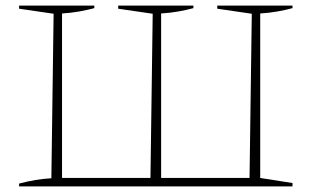

<svg xmlns="http://www.w3.org/2000/svg" viewBox="-20 -664 1113 684"><path d="M1022 -635Q996 -628 967.5 -623Q939 -618 907 -616V-30L1022 -12V0H48V-10Q108 -26 163 -29L171 -615L48 -633V-644H316V-635Q290 -628 261.5 -623Q233 -618 201 -616V-30H516L524 -615L401 -633V-644H669V-635Q643 -628 614.5 -623Q586 -618 554 -616V-30H869L877 -615L754 -633V-644H1022Z"/></svg>

Font: Piazzolla Thin
Style: Regular
Weight: 100
Designer: Juan Pablo del Peral
Foundry: Huerta Tipografica
Version: Version 1.330